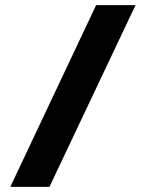

<svg xmlns="http://www.w3.org/2000/svg" viewBox="-20 -725 556 745"><path d="M171.9 0H20L353 -705.1H505.9Z"/></svg>

Font: Kadwa
Style: Regular
Weight: 400
Designer: Sol Matas
Foundry: Sol Matas
Version: Version 1.000;PS 001.000;hotconv 1.0.70;makeotf.lib2.5.58329